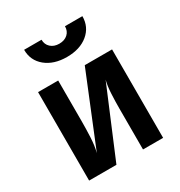

<svg xmlns="http://www.w3.org/2000/svg" viewBox="-183 -910 967 1034"><g transform="rotate(-30 300.0 -392.5)"><path d="M69.9 0V-550H195V-297.3Q195 -251.8 192.6 -199.4Q190.3 -147 179.7 -107L360.3 -550H530.1V0H405V-252.8Q405 -298.5 407.4 -345.4Q409.7 -392.2 418.6 -426.3L239.7 0ZM300 -635.8Q219.5 -635.8 169.1 -676.9Q118.8 -718.1 118.8 -785H227.1Q227.1 -755.3 247.3 -736.9Q267.5 -718.4 299.9 -718.4Q333.1 -718.4 353 -736.8Q372.9 -755.1 372.9 -785H481.2Q481.2 -718.3 431.4 -677Q381.6 -635.8 300 -635.8Z"/></g></svg>

Font: JetBrains Mono
Style: Regular
Weight: 400
Monospace: yes
Designer: Philipp Nurullin, Konstantin Bulenkov
Foundry: JetBrains
Version: Version 2.305